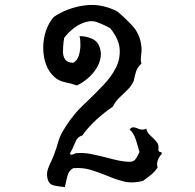

<svg xmlns="http://www.w3.org/2000/svg" viewBox="-20 -742 796 782"><path d="M639 -115Q629 -106 623 -90Q617 -74 622 -60Q611 -43 595 -30Q579 -17 562 -5Q517 6 481.5 -3.5Q446 -13 412 -28Q382 -40 350 -50Q318 -60 278 -57Q260 -47 254.5 -25Q249 -3 244 20Q222 18 200 13.5Q178 9 173 -17Q169 -37 176 -56Q183 -75 191 -90Q193 -95 195 -100Q197 -105 199 -109Q210 -138 217 -163.5Q224 -189 239 -213Q251 -233 266 -253.5Q281 -274 298 -293Q308 -303 319 -314Q330 -325 342 -336Q372 -365 402.5 -397Q433 -429 451.5 -465Q470 -501 467.5 -541.5Q465 -582 429 -627Q425 -629 421.5 -631Q418 -633 414 -635Q394 -645 374.5 -652Q355 -659 332 -653Q305 -646 281 -627.5Q257 -609 241 -587Q241 -584 240.5 -580Q240 -576 239 -573Q237 -553 236.5 -533.5Q236 -514 245 -500.5Q254 -487 278 -486Q294 -495 300.5 -514.5Q307 -534 307.5 -556.5Q308 -579 304 -595Q327 -595 349.5 -586.5Q372 -578 381 -561Q394 -535 390 -509Q386 -483 370.5 -460Q355 -437 334 -420Q313 -403 293 -394Q271 -402 245.5 -407Q220 -412 202 -428Q179 -448 167.5 -479.5Q156 -511 156 -547Q156 -583 167 -616Q178 -649 199 -673Q252 -709 321 -719.5Q390 -730 457 -696Q489 -670 520 -636Q551 -602 556 -552Q557 -542 556.5 -534Q556 -526 555 -519Q554 -510 553.5 -501.5Q553 -493 556 -483Q540 -469 534 -450Q528 -431 525 -414Q518 -395 501 -378Q484 -361 466.5 -344.5Q449 -328 440 -308Q406 -285 373.5 -255.5Q341 -226 315 -190Q295 -185 286 -161.5Q277 -138 264 -115Q269 -111 273.5 -112Q278 -113 282 -115Q287 -118 290 -118Q320 -121 352 -114.5Q384 -108 415 -100Q440 -93 464 -88Q488 -83 508 -83Q525 -83 533 -95Q541 -107 548 -123Q541 -149 533 -174Q525 -199 508 -215Q516 -224 523 -223.5Q530 -223 538 -220Q545 -216 554.5 -214.5Q564 -213 576 -218Q578 -206 585.5 -197.5Q593 -189 601 -182Q612 -172 620 -161Q628 -150 625 -132Q626 -125 629 -124Q632 -123 635.5 -122.5Q639 -122 639 -115Z"/></svg>

Font: Yuji Mai
Style: Regular
Weight: 400
Designer: Kataoka Yuji
Foundry: Kinuta Font Factory
Version: Version 3.002